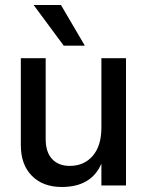

<svg xmlns="http://www.w3.org/2000/svg" viewBox="-20 -739 591 765"><path d="M482 0H384V-87Q344 6 226 6Q151 6 107 -38.5Q63 -83 63 -161V-507H162V-185Q162 -133 187.5 -105.5Q213 -78 258 -78Q315 -78 349.5 -118Q384 -158 384 -231V-507H482ZM318 -557H234L114 -719H223Z"/></svg>

Font: Hind Siliguri Medium
Style: Regular
Weight: 500
Designer: Jyotish Sonowal
Foundry: Indian Type Foundry
Version: Version 1.001;PS 1.0;hotconv 1.0.86;makeotf.lib2.5.63406; tt